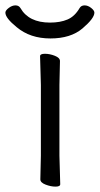

<svg xmlns="http://www.w3.org/2000/svg" viewBox="-55 -684 371 714"><path d="M95 -17 97 -105V-368L94 -475Q94 -484 112 -484Q130 -484 149 -476.5Q168 -469 168 -457L166 -368V-105L169 1Q169 10 151.5 10Q134 10 114.5 2.5Q95 -5 95 -17ZM296 -637Q296 -616 252 -578.5Q208 -541 132.5 -541Q57 -541 7 -583Q-35 -617 -35 -637Q-35 -645 -22.5 -654.5Q-10 -664 2.5 -664Q15 -664 21 -654Q52 -600 131 -600Q169 -600 196 -611.5Q223 -623 241 -654Q247 -664 259.5 -664Q272 -664 284 -654.5Q296 -645 296 -637Z"/></svg>

Font: LXGW WenKai
Style: Regular
Weight: 400
Designer: LXGW / Fontworks Inc.
Foundry: LXGW / Fontworks Inc.
Version: Version 1.520; June 14, 2025